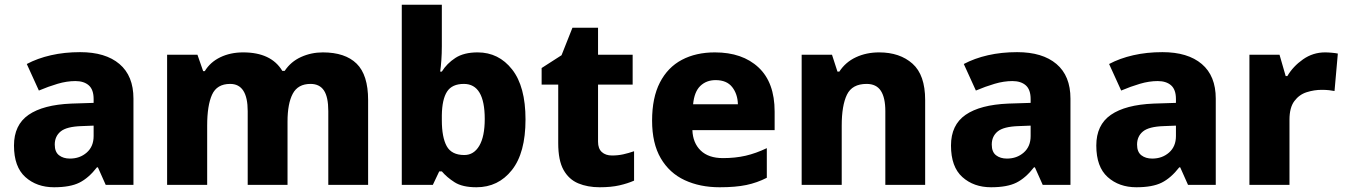

<svg xmlns="http://www.w3.org/2000/svg" viewBox="-20 -780 5680 810"><path d="M318 -560Q425 -560 484 -510Q543 -460 543 -364V0H426L393 -74H389Q354 -29 315 -9.5Q276 10 208 10Q135 10 87 -33Q39 -76 39 -166Q39 -253 100.5 -295.5Q162 -338 281 -343L375 -346V-362Q375 -402 354.5 -420Q334 -438 298 -438Q262 -438 223 -426.5Q184 -415 144 -398L93 -510Q138 -534 195 -547Q252 -560 318 -560ZM324 -248Q261 -246 236 -225.5Q211 -205 211 -170Q211 -139 229 -125Q247 -111 275 -111Q317 -111 346 -136.5Q375 -162 375 -206V-250Z M1342 -559Q1436 -559 1484.5 -511.5Q1533 -464 1533 -358V0H1365V-311Q1365 -371 1346.5 -398.5Q1328 -426 1290 -426Q1237 -426 1215 -384.5Q1193 -343 1193 -267V0H1025V-311Q1025 -426 951 -426Q895 -426 874.5 -380.5Q854 -335 854 -250V0H685V-549H813L837 -480H844Q867 -518 909.5 -538.5Q952 -559 1006 -559Q1124 -559 1171 -481H1181Q1207 -520 1250 -539.5Q1293 -559 1342 -559Z M1844 -585Q1844 -555 1842 -526.5Q1840 -498 1837 -478H1844Q1865 -512 1901 -535.5Q1937 -559 1995 -559Q2084 -559 2140.5 -487Q2197 -415 2197 -276Q2197 -135 2139.5 -62.5Q2082 10 1990 10Q1931 10 1898 -11Q1865 -32 1844 -57H1833L1806 0H1675V-760H1844ZM1937 -426Q1887 -426 1866 -393.5Q1845 -361 1844 -294V-273Q1844 -201 1864.5 -163.5Q1885 -126 1939 -126Q1979 -126 2002 -165Q2025 -204 2025 -278Q2025 -426 1937 -426Z M2562 -124Q2587 -124 2609.5 -129Q2632 -134 2655 -142V-18Q2628 -6 2593 2Q2558 10 2510 10Q2459 10 2419.5 -6.5Q2380 -23 2357.5 -63Q2335 -103 2335 -176V-423H2265V-493L2349 -547L2395 -663H2503V-549H2649V-423H2503V-182Q2503 -153 2519 -138.5Q2535 -124 2562 -124Z M2996 -559Q3112 -559 3180 -495.5Q3248 -432 3248 -309V-231H2901Q2903 -177 2936 -145Q2969 -113 3030 -113Q3082 -113 3125.5 -123Q3169 -133 3215 -155V-30Q3174 -9 3128.5 0.5Q3083 10 3016 10Q2933 10 2868.5 -20Q2804 -50 2767.5 -112.5Q2731 -175 2731 -271Q2731 -368 2764 -432Q2797 -496 2856.5 -527.5Q2916 -559 2996 -559ZM2999 -442Q2960 -442 2934.5 -417.5Q2909 -393 2904 -340H3093Q3092 -383 3069 -412.5Q3046 -442 2999 -442Z M3689 -559Q3776 -559 3829.5 -511.5Q3883 -464 3883 -358V0H3715V-311Q3715 -368 3696 -397Q3677 -426 3636 -426Q3575 -426 3553 -380.5Q3531 -335 3531 -250V0H3362V-549H3490L3513 -478H3521Q3547 -518 3591 -538.5Q3635 -559 3689 -559Z M4271 -560Q4378 -560 4437 -510Q4496 -460 4496 -364V0H4379L4346 -74H4342Q4307 -29 4268 -9.5Q4229 10 4161 10Q4088 10 4040 -33Q3992 -76 3992 -166Q3992 -253 4053.5 -295.5Q4115 -338 4234 -343L4328 -346V-362Q4328 -402 4307.5 -420Q4287 -438 4251 -438Q4215 -438 4176 -426.5Q4137 -415 4097 -398L4046 -510Q4091 -534 4148 -547Q4205 -560 4271 -560ZM4277 -248Q4214 -246 4189 -225.5Q4164 -205 4164 -170Q4164 -139 4182 -125Q4200 -111 4228 -111Q4270 -111 4299 -136.5Q4328 -162 4328 -206V-250Z M4884 -560Q4991 -560 5050 -510Q5109 -460 5109 -364V0H4992L4959 -74H4955Q4920 -29 4881 -9.5Q4842 10 4774 10Q4701 10 4653 -33Q4605 -76 4605 -166Q4605 -253 4666.5 -295.5Q4728 -338 4847 -343L4941 -346V-362Q4941 -402 4920.5 -420Q4900 -438 4864 -438Q4828 -438 4789 -426.5Q4750 -415 4710 -398L4659 -510Q4704 -534 4761 -547Q4818 -560 4884 -560ZM4890 -248Q4827 -246 4802 -225.5Q4777 -205 4777 -170Q4777 -139 4795 -125Q4813 -111 4841 -111Q4883 -111 4912 -136.5Q4941 -162 4941 -206V-250Z M5570 -559Q5583 -559 5599 -557.5Q5615 -556 5624 -554L5610 -396Q5601 -398 5587 -399.5Q5573 -401 5556 -401Q5524 -401 5492.5 -391Q5461 -381 5440.5 -353.5Q5420 -326 5420 -275V0H5251V-549H5378L5404 -459H5411Q5435 -500 5477 -529.5Q5519 -559 5570 -559Z"/></svg>

Font: Noto Sans Gujarati UI ExtraBold
Style: Regular
Weight: 800
Designer: Jelle Bosma - Monotype Design Team, Universal Thirst
Foundry: Monotype Imaging Inc.
Version: Version 2.106; ttfautohint (v1.8.4.7-5d5b)